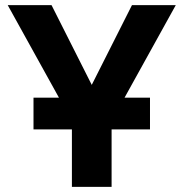

<svg xmlns="http://www.w3.org/2000/svg" viewBox="-20 -725 712 745"><path d="M110 -223V-346H562V-223ZM232 -304 10 -705H180L355 -358H317L492 -705H662L440 -304ZM259 0V-351H413V0Z"/></svg>

Font: TikTok Sans 24pt
Style: Bold
Weight: 700
Version: Version 4.000